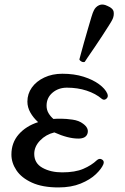

<svg xmlns="http://www.w3.org/2000/svg" viewBox="-20 -809 549 841"><path d="M236 12Q166 12 120 -9Q74 -30 52 -63Q30 -96 30 -132Q30 -184 62 -220.5Q94 -257 147 -274Q126 -293 113 -316Q100 -339 100 -364Q100 -398 119.5 -425.5Q139 -453 174 -469.5Q209 -486 253 -486Q305 -486 346 -473Q387 -460 414 -440Q441 -420 450 -399Q456 -385 446 -376.5Q436 -368 426 -376Q399 -399 359.5 -412Q320 -425 273 -425Q236 -425 210 -403Q184 -381 184 -346Q184 -328 192.5 -313.5Q201 -299 214 -288Q222 -289 231 -289Q240 -289 249 -289Q269 -289 297.5 -285Q326 -281 344 -267Q370 -248 363.5 -225Q357 -202 323 -202Q278 -202 218 -229Q181 -220 155.5 -193.5Q130 -167 130 -135Q130 -94 166 -74Q202 -54 252 -54Q309 -54 345 -69.5Q381 -85 404 -107Q415 -117 426.5 -110.5Q438 -104 433 -90Q425 -70 400 -46Q375 -22 333.5 -5Q292 12 236 12ZM351.2 -538Q344.6 -535.4 337.2 -539.2Q329.8 -543 327.7 -548.7Q328.8 -552.8 334.3 -573.3Q339.8 -593.8 347.9 -622.7Q356 -651.6 364.6 -680.8Q373.1 -710 380 -733.1Q386.9 -756.1 391 -763.1Q398.1 -778.7 414 -786.2Q429.9 -793.6 451.2 -782.8Q475.6 -772.6 477.9 -756.6Q480.2 -740.6 473 -725Q469.5 -717.1 456.8 -697.1Q444.1 -677.1 427.3 -651.2Q410.5 -625.3 393.6 -600.6Q376.7 -575.8 364.7 -558.5Q352.8 -541.2 351.2 -538Z"/></svg>

Font: Zen Old Mincho
Style: Regular
Weight: 400
Designer: Yoshimichi Ohira
Foundry: Positype
Version: Version 1.001